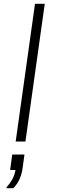

<svg xmlns="http://www.w3.org/2000/svg" viewBox="-20 -740 296 1004"><path d="M62 0 163 -720H214L113 0ZM14 244V239Q32 220 44.5 197Q57 174 61 149H33L44 68H108L98 140Q95 165 84 192.5Q73 220 50 244Z"/></svg>

Font: Chivo Medium Thin
Style: Italic
Weight: 250
Italic angle: -8.05°
Version: Version 2.002